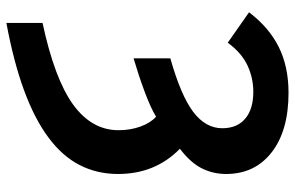

<svg xmlns="http://www.w3.org/2000/svg" viewBox="-185 -553 947 617"><g transform="rotate(90 288.5 -244.5)"><path d="M53.7 208.5V92.3Q233.9 53.7 316.2 -6.1Q398.4 -65.9 398.4 -151.9Q398.4 -190.4 386.5 -222.9Q374.5 -255.4 355 -272.5Q327.1 -255.4 275.4 -236.1Q223.6 -216.8 167.5 -200.2V-318.4Q286.6 -352.1 339.4 -391.8Q392.1 -431.6 392.1 -485.4Q392.1 -532.7 361.6 -558.8Q331.1 -585 274.9 -585Q230.5 -585 190.2 -566.2Q149.9 -547.4 117.2 -502.9L19.5 -571.3Q67.9 -635.3 130.9 -666.7Q193.8 -698.2 278.3 -698.2Q399.9 -698.2 469.5 -644Q539.1 -589.8 539.1 -497.6Q539.1 -455.6 520.8 -419.2Q502.4 -382.8 458 -349.1Q539.1 -270 539.1 -150.4Q539.1 -83 510.5 -27.1Q481.9 28.8 421.4 73.7Q362.3 117.7 271 151.4Q179.7 185.1 53.7 208.5Z"/></g></svg>

Font: Arimo
Style: Bold
Weight: 700
Designer: Steve Matteson
Foundry: Monotype Imaging Inc.
Version: Version 1.33